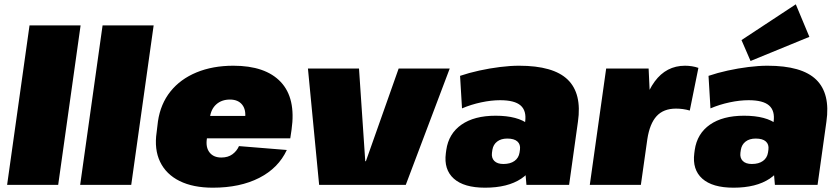

<svg xmlns="http://www.w3.org/2000/svg" viewBox="-20 -858 3897 891"><path d="M354 -740 250 0H13L117 -740Z M693 -740 589 0H352L456 -740Z M968 13Q876 13 813.5 -18Q751 -49 723 -107Q695 -165 707 -245L713 -295Q725 -376 771 -433.5Q817 -491 892 -522Q967 -553 1063 -553Q1212 -553 1283 -477.5Q1354 -402 1333 -256L1327 -216H898L912 -320H1155L1114 -282L1117 -306Q1123 -348 1104 -372Q1085 -396 1047 -396Q1009 -396 984 -374Q959 -352 954 -312L940 -214Q934 -174 952.5 -150.5Q971 -127 1007 -127Q1038 -127 1058.5 -142Q1079 -157 1089 -180L1311 -162Q1272 -78 1183 -32.5Q1094 13 968 13Z M1409 -540H1646L1675 -110H1678L1830 -540H2067L1863 0H1461Z M2405 -211 2417 -293Q2424 -344 2396 -368.5Q2368 -393 2301 -393Q2260 -393 2213 -383Q2166 -373 2124 -355L2115 -506Q2156 -520 2204 -530.5Q2252 -541 2300 -547Q2348 -553 2389 -553Q2548 -553 2614.5 -488.5Q2681 -424 2662 -293L2621 0H2423ZM2231 13Q2133 13 2086 -29Q2039 -71 2049 -147L2051 -162Q2062 -238 2121.5 -279.5Q2181 -321 2280 -321Q2383 -321 2434 -280Q2485 -239 2475 -163L2473 -148Q2462 -71 2399 -29Q2336 13 2231 13ZM2316 -97Q2348 -97 2367.5 -111Q2387 -125 2391 -150L2393 -164Q2396 -188 2381 -201.5Q2366 -215 2334 -215Q2305 -215 2287 -201Q2269 -187 2265 -163L2263 -149Q2260 -125 2274 -111Q2288 -97 2316 -97Z M2793 -540H2990L3000 -325L2954 0H2717ZM2944 -263Q2964 -406 3018 -479.5Q3072 -553 3159 -553Q3175 -553 3191 -550.5Q3207 -548 3221 -543L3181 -345Q3150 -354 3117 -354Q3059 -354 3027 -319Q2995 -284 2984 -212Z M3558 -211 3570 -293Q3577 -344 3549 -368.5Q3521 -393 3454 -393Q3413 -393 3366 -383Q3319 -373 3277 -355L3268 -506Q3309 -520 3357 -530.5Q3405 -541 3453 -547Q3501 -553 3542 -553Q3701 -553 3767.5 -488.5Q3834 -424 3815 -293L3774 0H3576ZM3384 13Q3286 13 3239 -29Q3192 -71 3202 -147L3204 -162Q3215 -238 3274.5 -279.5Q3334 -321 3433 -321Q3536 -321 3587 -280Q3638 -239 3628 -163L3626 -148Q3615 -71 3552 -29Q3489 13 3384 13ZM3469 -97Q3501 -97 3520.5 -111Q3540 -125 3544 -150L3546 -164Q3549 -188 3534 -201.5Q3519 -215 3487 -215Q3458 -215 3440 -201Q3422 -187 3418 -163L3416 -149Q3413 -125 3427 -111Q3441 -97 3469 -97ZM3736 -687 3463 -575 3421 -672 3673 -838Z"/></svg>

Font: Pathway Extreme SemiCondensed Black
Style: Italic
Weight: 900
Width: 4
Italic angle: -8°
Version: Version 1.001;gftools[0.9.26]